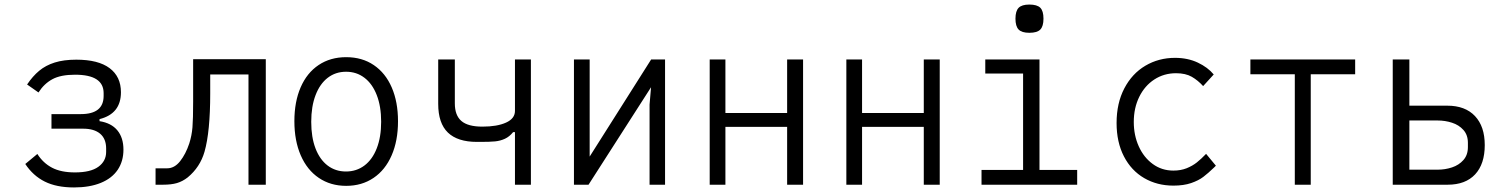

<svg xmlns="http://www.w3.org/2000/svg" viewBox="-20 -811 6640 843"><path d="M91 -91 144 -135Q169.5 -95 208.8 -74.5Q248 -54 309 -54Q378 -54 412 -78.8Q446 -103.5 446 -144V-159Q446 -201.5 419.8 -223.8Q393.5 -246 345 -246H206V-310H335Q435 -310 435 -390V-402Q435 -483 309.5 -483Q246.5 -483 210 -463.2Q173.5 -443.5 149 -405L99 -440Q123.5 -476.5 152 -500.2Q180.5 -524 220.2 -536.5Q260 -549 315 -549Q411.5 -549 461.2 -511.8Q511 -474.5 511 -406Q511 -311.5 417 -288V-279Q468.5 -271 495.2 -238.8Q522 -206.5 522 -154Q522 -103 496.8 -65.5Q471.5 -28 422.5 -8Q373.5 12 305 12Q228 12 176.5 -13.8Q125 -39.5 91 -91Z M663 -72H714Q746 -72 770.8 -103.2Q795.5 -134.5 811 -181Q822 -215.5 825 -251.8Q828 -288 828 -365V-398V-551H1147V0H1071V-484H903V-401Q903 -232.5 878 -145Q858.5 -77 804 -32Q781.5 -14.5 756.8 -7.2Q732 0 696 0H663Z M1272.5 -279Q1272.5 -364 1300 -427.5Q1327.5 -491 1379 -525.5Q1430.5 -560 1500 -560Q1570 -560 1621.2 -525.2Q1672.5 -490.5 1700 -427Q1727.5 -363.5 1727.5 -278.5Q1727.5 -193 1699.5 -128.8Q1671.5 -64.5 1620 -29.8Q1568.5 5 1500 5Q1431.5 5 1380 -29.8Q1328.5 -64.5 1300.5 -128.8Q1272.5 -193 1272.5 -279ZM1653.5 -276.5Q1653.5 -344 1634.2 -393.5Q1615 -443 1580.2 -469.5Q1545.5 -496 1499.5 -496Q1453.5 -496 1419 -469.5Q1384.5 -443 1365.5 -393.2Q1346.5 -343.5 1346.5 -276Q1346.5 -208.5 1365.2 -159.5Q1384 -110.5 1418.5 -84.2Q1453 -58 1499 -58Q1545 -58 1580 -84.2Q1615 -110.5 1634.2 -159.8Q1653.5 -209 1653.5 -276.5Z M2241 -231H2233Q2217 -211 2197 -201.8Q2177 -192.5 2153.8 -190.2Q2130.5 -188 2091.5 -188H2074Q1989 -188 1946.5 -229Q1904 -270 1904 -355V-550H1977V-357Q1977 -304.5 2005.8 -279.8Q2034.5 -255 2098 -255Q2163 -255 2202 -272.8Q2241 -290.5 2241 -324V-550H2311V0H2241Z M2500 -550H2569V-123.5L2839 -550H2900V0H2832V-352L2838.5 -428L2564 0H2500Z M3096 -550H3165V-315H3436V-550H3506V0H3436V-254H3165V0H3096Z M3696 -550H3765V-315H4036V-550H4106V0H4036V-254H3765V0H3696Z M4306 -550H4544V-65H4709.5V0H4289.5V-65H4472V-488H4306ZM4438.5 -729Q4438.5 -762.5 4452.5 -776.8Q4466.5 -791 4499.5 -791Q4533.5 -791 4547.5 -777Q4561.5 -763 4561.5 -729Q4561.5 -695.5 4547.5 -681.2Q4533.5 -667 4499.5 -667Q4466.5 -667 4452.5 -681.2Q4438.5 -695.5 4438.5 -729Z M4882.5 -271Q4882.5 -358 4916.5 -423Q4950.5 -488 5009 -522.5Q5067.5 -557 5139 -557Q5195 -557 5239 -536.2Q5283 -515.5 5309 -484L5262.5 -433Q5240 -458 5212.8 -473.8Q5185.5 -489.5 5143.5 -489.5Q5090.5 -489.5 5048.2 -462Q5006 -434.5 4982 -385.8Q4958 -337 4958 -275.5Q4958 -217 4980 -168.2Q5002 -119.5 5041.5 -90.8Q5081 -62 5132 -62Q5164 -62 5189.8 -72.2Q5215.5 -82.5 5234.8 -97.8Q5254 -113 5275.5 -135.5L5318.5 -83.5L5310.5 -75.5Q5284.5 -50.5 5263.5 -34.5Q5242.5 -18.5 5209.8 -7.2Q5177 4 5132 4Q5060.5 4 5003.8 -29Q4947 -62 4914.8 -124.2Q4882.5 -186.5 4882.5 -271Z M5665 -485H5470V-550H5930V-485H5735V0H5665Z M6095 -550H6168V-347H6335Q6413 -347 6456 -301.5Q6499 -256 6499 -174Q6499 -91 6456.8 -45.5Q6414.5 0 6336 0H6095ZM6425 -165V-184Q6425 -218.5 6405.2 -240.5Q6385.5 -262.5 6355.2 -272.2Q6325 -282 6292 -282H6168V-66H6292Q6325 -66 6355.2 -76Q6385.5 -86 6405.2 -108.2Q6425 -130.5 6425 -165Z"/></svg>

Font: JuliaMono Light
Style: Regular
Weight: 300
Monospace: yes
Designer: cormullion
Foundry: corm
Version: Version 0.054; ttfautohint (v1.8.4)